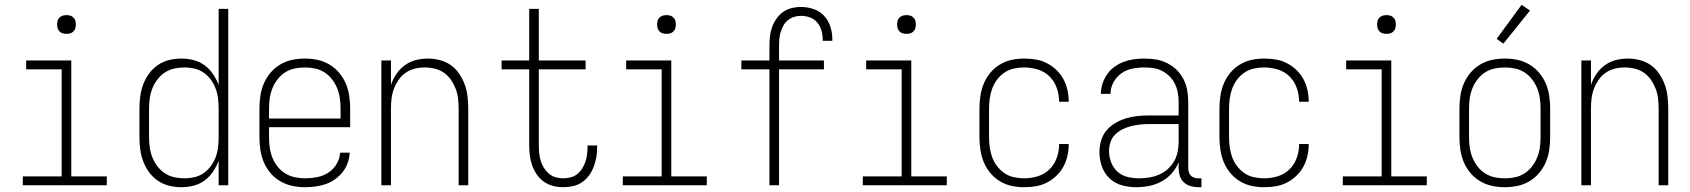

<svg xmlns="http://www.w3.org/2000/svg" viewBox="-20 -772 7040 800"><path d="M75 0V-37H237V-483H89V-520H277V-37H425V0ZM257 -631Q249 -631 241.5 -633Q234 -635 228 -641Q222 -647 220 -654.5Q218 -662 218 -670Q218 -678 220 -685.5Q222 -693 228 -699Q234 -705 241.5 -707Q249 -709 257 -709Q265 -709 272.5 -707Q280 -705 286 -699Q292 -693 294 -685.5Q296 -678 296 -670Q296 -662 294 -654.5Q292 -647 286 -641Q280 -635 272.5 -633Q265 -631 257 -631Z M736 8Q711 8 685.5 2Q660 -4 638.5 -18.5Q617 -33 601.5 -54Q586 -75 577 -99Q568 -123 564.5 -148.5Q561 -174 561 -200V-320Q561 -346 564.5 -371.5Q568 -397 577 -421Q586 -445 601.5 -466Q617 -487 638.5 -501.5Q660 -516 685.5 -522Q711 -528 736 -528Q762 -528 787 -521.5Q812 -515 832.5 -500Q853 -485 867.5 -463.5Q882 -442 891 -418V-735H931V0H891V-102Q882 -78 867.5 -56.5Q853 -35 832.5 -20Q812 -5 787 1.5Q762 8 736 8ZM749 -29Q770 -29 791 -34Q812 -39 829 -51Q846 -63 858.5 -80Q871 -97 878.5 -117Q886 -137 888.5 -158Q891 -179 891 -200V-320Q891 -341 888.5 -362Q886 -383 878.5 -403Q871 -423 858.5 -440Q846 -457 829 -469Q812 -481 791 -486Q770 -491 749 -491Q728 -491 706.5 -486.5Q685 -482 667 -470Q649 -458 636 -441Q623 -424 615 -404Q607 -384 604 -362.5Q601 -341 601 -320V-200Q601 -179 604 -157.5Q607 -136 615 -116Q623 -96 636 -79Q649 -62 667 -50Q685 -38 706.5 -33.5Q728 -29 749 -29Z M1251 8Q1224 8 1198 2.5Q1172 -3 1148.5 -16.5Q1125 -30 1107.5 -50.5Q1090 -71 1079.5 -95.5Q1069 -120 1065 -146.5Q1061 -173 1061 -200V-320Q1061 -347 1065 -373.5Q1069 -400 1079.5 -424.5Q1090 -449 1107.5 -469.5Q1125 -490 1148 -503.5Q1171 -517 1197 -522.5Q1223 -528 1250 -528Q1277 -528 1303 -522.5Q1329 -517 1352 -503.5Q1375 -490 1392.5 -469.5Q1410 -449 1420.5 -424.5Q1431 -400 1435 -373.5Q1439 -347 1439 -320V-242H1101V-200Q1101 -178 1104 -156.5Q1107 -135 1115 -115Q1123 -95 1136.5 -78Q1150 -61 1168.5 -49.5Q1187 -38 1208.5 -33.5Q1230 -29 1251 -29Q1276 -29 1301.5 -34Q1327 -39 1348 -52.5Q1369 -66 1382.5 -88.5Q1396 -111 1397 -136H1437Q1436 -114 1428.5 -93Q1421 -72 1407.5 -55Q1394 -38 1376 -25Q1358 -12 1337.5 -5Q1317 2 1295 5Q1273 8 1251 8ZM1101 -278H1399V-320Q1399 -342 1396 -363Q1393 -384 1385 -404Q1377 -424 1363.5 -441.5Q1350 -459 1332 -470.5Q1314 -482 1293 -486.5Q1272 -491 1250 -491Q1228 -491 1207 -486.5Q1186 -482 1168 -470.5Q1150 -459 1136.5 -441.5Q1123 -424 1115 -404Q1107 -384 1104 -363Q1101 -342 1101 -320Z M1569 0V-520H1609V-418Q1617 -442 1631.5 -463.5Q1646 -485 1666.5 -500Q1687 -515 1712 -521.5Q1737 -528 1763 -528Q1788 -528 1813 -521.5Q1838 -515 1858.5 -500.5Q1879 -486 1893.5 -464.5Q1908 -443 1916.5 -419.5Q1925 -396 1928 -370.5Q1931 -345 1931 -320V0H1891V-320Q1891 -341 1888.5 -362Q1886 -383 1878.5 -402.5Q1871 -422 1859 -439.5Q1847 -457 1829.5 -469Q1812 -481 1791.5 -486Q1771 -491 1750 -491Q1729 -491 1708.5 -486Q1688 -481 1670.5 -469Q1653 -457 1641 -439.5Q1629 -422 1621.5 -402.5Q1614 -383 1611.5 -362Q1609 -341 1609 -320V0Z M2327 8Q2305 8 2284 2.5Q2263 -3 2245.5 -15.5Q2228 -28 2216 -46Q2204 -64 2197 -84Q2190 -104 2187.5 -125.5Q2185 -147 2185 -169V-483H2070V-520H2185V-735H2225V-520H2420V-483H2225V-169Q2225 -152 2226.5 -136Q2228 -120 2232.5 -104Q2237 -88 2245.5 -74Q2254 -60 2266.5 -49Q2279 -38 2294.5 -33.5Q2310 -29 2327 -29Q2342 -29 2357.5 -33Q2373 -37 2385 -46.5Q2397 -56 2405.5 -69.5Q2414 -83 2419 -97.5Q2424 -112 2426 -127.5Q2428 -143 2428 -159V-166H2468V-157Q2468 -136 2464.5 -116Q2461 -96 2453.5 -76.5Q2446 -57 2434 -40.5Q2422 -24 2405 -12.5Q2388 -1 2367.5 3.5Q2347 8 2327 8Z M2575 0V-37H2737V-483H2589V-520H2777V-37H2925V0ZM2757 -631Q2749 -631 2741.5 -633Q2734 -635 2728 -641Q2722 -647 2720 -654.5Q2718 -662 2718 -670Q2718 -678 2720 -685.5Q2722 -693 2728 -699Q2734 -705 2741.5 -707Q2749 -709 2757 -709Q2765 -709 2772.5 -707Q2780 -705 2786 -699Q2792 -693 2794 -685.5Q2796 -678 2796 -670Q2796 -662 2794 -654.5Q2792 -647 2786 -641Q2780 -635 2772.5 -633Q2765 -631 2757 -631Z M3186 0V-483H3069V-520H3186V-579Q3186 -599 3188 -619Q3190 -639 3196.5 -657.5Q3203 -676 3214.5 -693Q3226 -710 3242 -721.5Q3258 -733 3277.5 -738Q3297 -743 3317 -743Q3344 -743 3369.5 -734.5Q3395 -726 3413 -707Q3431 -688 3439.5 -662Q3448 -636 3448 -610V-602H3408V-608Q3408 -627 3402.5 -645.5Q3397 -664 3385 -678.5Q3373 -693 3354.5 -699.5Q3336 -706 3317 -706Q3302 -706 3288 -701.5Q3274 -697 3262.5 -687.5Q3251 -678 3244 -665Q3237 -652 3232.5 -637.5Q3228 -623 3227 -608.5Q3226 -594 3226 -579V-520H3413V-483H3226V0Z M3575 0V-37H3737V-483H3589V-520H3777V-37H3925V0ZM3757 -631Q3749 -631 3741.5 -633Q3734 -635 3728 -641Q3722 -647 3720 -654.5Q3718 -662 3718 -670Q3718 -678 3720 -685.5Q3722 -693 3728 -699Q3734 -705 3741.5 -707Q3749 -709 3757 -709Q3765 -709 3772.5 -707Q3780 -705 3786 -699Q3792 -693 3794 -685.5Q3796 -678 3796 -670Q3796 -662 3794 -654.5Q3792 -647 3786 -641Q3780 -635 3772.5 -633Q3765 -631 3757 -631Z M4247 8Q4221 8 4195 2.5Q4169 -3 4146 -17Q4123 -31 4106 -51.5Q4089 -72 4079 -96.5Q4069 -121 4065 -147.5Q4061 -174 4061 -200V-320Q4061 -346 4065 -372.5Q4069 -399 4079 -423.5Q4089 -448 4106 -468.5Q4123 -489 4146 -503Q4169 -517 4195 -522.5Q4221 -528 4247 -528Q4272 -528 4296 -524Q4320 -520 4341.5 -509Q4363 -498 4381 -481Q4399 -464 4410.5 -443Q4422 -422 4427.5 -398Q4433 -374 4433 -350V-348H4393V-349Q4393 -378 4383 -406Q4373 -434 4352.5 -454Q4332 -474 4304 -482.5Q4276 -491 4247 -491Q4226 -491 4205 -486.5Q4184 -482 4166 -470Q4148 -458 4135 -441Q4122 -424 4114.5 -404Q4107 -384 4104 -362.5Q4101 -341 4101 -320V-200Q4101 -179 4104 -157.5Q4107 -136 4114.5 -116Q4122 -96 4135 -79Q4148 -62 4166 -50Q4184 -38 4205 -33.5Q4226 -29 4247 -29Q4276 -29 4304 -37.5Q4332 -46 4352.5 -66Q4373 -86 4383 -114Q4393 -142 4393 -171V-172H4433V-170Q4433 -146 4427.5 -122Q4422 -98 4410.5 -77Q4399 -56 4381 -39Q4363 -22 4341.5 -11Q4320 0 4296 4Q4272 8 4247 8Z M4714 8Q4684 8 4654.5 0Q4625 -8 4603 -29Q4581 -50 4571 -79Q4561 -108 4561 -138Q4561 -163 4568 -186.5Q4575 -210 4590.5 -228.5Q4606 -247 4627.5 -259.5Q4649 -272 4672 -279Q4695 -286 4719.5 -288.5Q4744 -291 4768 -291H4891V-348Q4891 -367 4887.5 -386Q4884 -405 4875.5 -422.5Q4867 -440 4853.5 -453.5Q4840 -467 4823 -476Q4806 -485 4787 -488Q4768 -491 4748 -491Q4723 -491 4698 -486Q4673 -481 4652.5 -466.5Q4632 -452 4619.5 -429Q4607 -406 4607 -381H4567Q4567 -403 4574 -424Q4581 -445 4593.5 -463Q4606 -481 4624 -494Q4642 -507 4662.5 -514.5Q4683 -522 4704.5 -525Q4726 -528 4748 -528Q4773 -528 4797 -524Q4821 -520 4843 -509Q4865 -498 4882.5 -481Q4900 -464 4911 -442.5Q4922 -421 4926.5 -396.5Q4931 -372 4931 -348V-71Q4931 -63 4933.5 -54.5Q4936 -46 4942 -40Q4948 -34 4956.5 -31.5Q4965 -29 4973 -29H4986V8H4973Q4957 8 4941 3.5Q4925 -1 4913 -12Q4901 -23 4896 -39Q4891 -55 4891 -71V-96Q4881 -71 4862.5 -50Q4844 -29 4820 -16Q4796 -3 4769 2.5Q4742 8 4714 8ZM4727 -29Q4748 -29 4769 -32.5Q4790 -36 4809.5 -44.5Q4829 -53 4845 -67Q4861 -81 4871.5 -99Q4882 -117 4886.5 -138Q4891 -159 4891 -180V-255H4768Q4749 -255 4730 -253Q4711 -251 4693 -246.5Q4675 -242 4657.5 -233.5Q4640 -225 4626.5 -211.5Q4613 -198 4607 -179.5Q4601 -161 4601 -142Q4601 -118 4610 -95Q4619 -72 4637 -56Q4655 -40 4679 -34.5Q4703 -29 4727 -29Z M5247 8Q5221 8 5195 2.5Q5169 -3 5146 -17Q5123 -31 5106 -51.5Q5089 -72 5079 -96.5Q5069 -121 5065 -147.5Q5061 -174 5061 -200V-320Q5061 -346 5065 -372.5Q5069 -399 5079 -423.5Q5089 -448 5106 -468.5Q5123 -489 5146 -503Q5169 -517 5195 -522.5Q5221 -528 5247 -528Q5272 -528 5296 -524Q5320 -520 5341.5 -509Q5363 -498 5381 -481Q5399 -464 5410.5 -443Q5422 -422 5427.5 -398Q5433 -374 5433 -350V-348H5393V-349Q5393 -378 5383 -406Q5373 -434 5352.5 -454Q5332 -474 5304 -482.5Q5276 -491 5247 -491Q5226 -491 5205 -486.5Q5184 -482 5166 -470Q5148 -458 5135 -441Q5122 -424 5114.5 -404Q5107 -384 5104 -362.5Q5101 -341 5101 -320V-200Q5101 -179 5104 -157.5Q5107 -136 5114.5 -116Q5122 -96 5135 -79Q5148 -62 5166 -50Q5184 -38 5205 -33.5Q5226 -29 5247 -29Q5276 -29 5304 -37.5Q5332 -46 5352.5 -66Q5373 -86 5383 -114Q5393 -142 5393 -171V-172H5433V-170Q5433 -146 5427.5 -122Q5422 -98 5410.5 -77Q5399 -56 5381 -39Q5363 -22 5341.5 -11Q5320 0 5296 4Q5272 8 5247 8Z M5575 0V-37H5737V-483H5589V-520H5777V-37H5925V0ZM5757 -631Q5749 -631 5741.5 -633Q5734 -635 5728 -641Q5722 -647 5720 -654.5Q5718 -662 5718 -670Q5718 -678 5720 -685.5Q5722 -693 5728 -699Q5734 -705 5741.5 -707Q5749 -709 5757 -709Q5765 -709 5772.5 -707Q5780 -705 5786 -699Q5792 -693 5794 -685.5Q5796 -678 5796 -670Q5796 -662 5794 -654.5Q5792 -647 5786 -641Q5780 -635 5772.5 -633Q5765 -631 5757 -631Z M6250 8Q6223 8 6197 2.5Q6171 -3 6148 -16.5Q6125 -30 6107.5 -50.5Q6090 -71 6079.5 -95.5Q6069 -120 6065 -146.5Q6061 -173 6061 -200V-320Q6061 -347 6065 -373.5Q6069 -400 6079.5 -424.5Q6090 -449 6107.5 -469.5Q6125 -490 6148 -503.5Q6171 -517 6197 -522.5Q6223 -528 6250 -528Q6277 -528 6303 -522.5Q6329 -517 6352 -503.5Q6375 -490 6392.5 -469.5Q6410 -449 6420.5 -424.5Q6431 -400 6435 -373.5Q6439 -347 6439 -320V-200Q6439 -173 6435 -146.5Q6431 -120 6420.5 -95.5Q6410 -71 6392.5 -50.5Q6375 -30 6352 -16.5Q6329 -3 6303 2.5Q6277 8 6250 8ZM6250 -29Q6272 -29 6293 -33.5Q6314 -38 6332 -49.5Q6350 -61 6363.5 -78.5Q6377 -96 6385 -116Q6393 -136 6396 -157Q6399 -178 6399 -200V-320Q6399 -342 6396 -363Q6393 -384 6385 -404Q6377 -424 6363.5 -441.5Q6350 -459 6332 -470.5Q6314 -482 6293 -486.5Q6272 -491 6250 -491Q6228 -491 6207 -486.5Q6186 -482 6168 -470.5Q6150 -459 6136.5 -441.5Q6123 -424 6115 -404Q6107 -384 6104 -363Q6101 -342 6101 -320V-200Q6101 -178 6104 -157Q6107 -136 6115 -116Q6123 -96 6136.5 -78.5Q6150 -61 6168 -49.5Q6186 -38 6207 -33.5Q6228 -29 6250 -29ZM6244 -590 6216 -610 6320 -752 6355 -728Z M6569 0V-520H6609V-418Q6617 -442 6631.5 -463.5Q6646 -485 6666.5 -500Q6687 -515 6712 -521.5Q6737 -528 6763 -528Q6788 -528 6813 -521.5Q6838 -515 6858.5 -500.5Q6879 -486 6893.5 -464.5Q6908 -443 6916.5 -419.5Q6925 -396 6928 -370.5Q6931 -345 6931 -320V0H6891V-320Q6891 -341 6888.5 -362Q6886 -383 6878.5 -402.5Q6871 -422 6859 -439.5Q6847 -457 6829.5 -469Q6812 -481 6791.5 -486Q6771 -491 6750 -491Q6729 -491 6708.5 -486Q6688 -481 6670.5 -469Q6653 -457 6641 -439.5Q6629 -422 6621.5 -402.5Q6614 -383 6611.5 -362Q6609 -341 6609 -320V0Z"/></svg>

Font: Iosevka SS18 Extralight
Style: Regular
Weight: 200
Monospace: yes
Designer: Belleve Invis
Foundry: Belleve Invis
Version: Version 25.1.1; ttfautohint (v1.8.4)